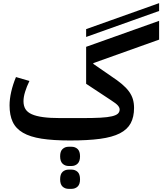

<svg xmlns="http://www.w3.org/2000/svg" viewBox="-20 -885 1036 1226"><path d="M427 12Q319 12 245.5 0.5Q172 -11 126.5 -37.5Q81 -64 61 -107Q41 -150 41 -212Q41 -252 51.5 -298.5Q62 -345 82 -393L168 -368Q150 -331 140 -298Q130 -265 130 -239Q130 -209 142.5 -188.5Q155 -168 183 -155.5Q211 -143 255.5 -137Q300 -131 364 -131H504Q575 -131 621.5 -133.5Q668 -136 695 -142.5Q722 -149 733 -159.5Q744 -170 744 -186Q744 -198 733 -211Q722 -224 689 -245L530 -350V-586L996 -752V-632L576 -482V-477L689 -399Q730 -372 758 -348.5Q786 -325 803.5 -301Q821 -277 828.5 -251.5Q836 -226 836 -196Q836 -138 814.5 -98Q793 -58 745 -33.5Q697 -9 619 1.5Q541 12 427 12ZM530 -699 996 -865V-815L530 -649ZM419 321Q395 321 379.5 306.5Q364 292 364 260Q364 227 379.5 212.5Q395 198 419 198H436Q460 198 475.5 212.5Q491 227 491 260Q491 292 475.5 306.5Q460 321 436 321ZM419 175Q395 175 379.5 160Q364 145 364 113Q364 81 379.5 66.5Q395 52 419 52H436Q460 52 475.5 66.5Q491 81 491 113Q491 145 475.5 160Q460 175 436 175Z"/></svg>

Font: IBM Plex Sans Arabic SemiBold
Style: Regular
Weight: 600
Designer: Mike Abbink, Paul van der Laan, Pieter van Rosmalen, Wael Morcos, Khajak Apelian
Foundry: Bold Monday
Version: Version 1.1